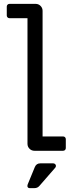

<svg xmlns="http://www.w3.org/2000/svg" viewBox="-20 -779 390 992"><path d="M122 -36V-685H29Q23 -685 19 -689Q15 -693 15 -699V-745Q15 -751 19 -755Q23 -759 29 -759H164Q179 -759 189.5 -748.5Q200 -738 200 -723V-74H306Q312 -74 316 -70Q320 -66 320 -60V-14Q320 -8 316 -4Q312 0 306 0H158Q143 0 132.5 -10.5Q122 -21 122 -36ZM123 174 160 84Q168 65 188 65H255Q261 65 265 69Q269 73 269 78Q269 84 265 88L184 181Q174 193 158 193H134Q126 193 123 187.5Q120 182 123 174Z"/></svg>

Font: Miriam Libre
Style: Regular
Weight: 400
Designer: Michal Sahar
Foundry: Hagilda
Version: Version 1.001